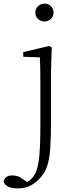

<svg xmlns="http://www.w3.org/2000/svg" viewBox="-92 -774 414 1065"><path d="M6 271Q-31 271 -50.5 259Q-70 247 -72 232Q-64 199 -24 199Q-8 199 7 204Q22 209 40 223L75 246V253H44V243Q60 236 75 224Q90 212 100 195Q114 170 121 129.5Q128 89 130 33Q132 -23 132 -92V-281Q132 -332 131.5 -375Q131 -418 129 -456L37 -459V-485L181 -519L195 -511L191 -377V-114Q191 -18 187 45Q183 108 169 149Q155 190 124 220Q98 246 71 258.5Q44 271 6 271ZM155 -655Q135 -655 119.5 -668.5Q104 -682 104 -704Q104 -726 119.5 -740Q135 -754 155 -754Q175 -754 190 -740Q205 -726 205 -704Q205 -682 190 -668.5Q175 -655 155 -655Z"/></svg>

Font: Noto Serif SC
Style: Regular
Weight: 200
Designer: Ryoko NISHIZUKA 西塚涼子 (kana & ideographs); Frank Grießhammer (Latin, Greek & Cyrillic); Wenlong ZHANG 张文龙 (bopomofo); San
Foundry: Adobe
Version: Version 2.001;hotconv 1.1.0;makeotfexe 2.6.0